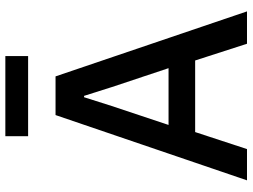

<svg xmlns="http://www.w3.org/2000/svg" viewBox="-130 -790 921 700"><g transform="rotate(-90 330.0 -440.5)"><path d="M638 0H520L459 -189H198L136 0H22L260 -698H401ZM431 -286 362 -493 330 -594H325L293 -493L224 -286ZM183 -798V-881H475V-798Z"/></g></svg>

Font: IBM Plex Sans Medium
Style: Regular
Weight: 500
Designer: Mike Abbink, Paul van der Laan, Pieter van Rosmalen
Foundry: Bold Monday
Version: Version 3.201